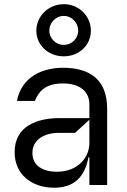

<svg xmlns="http://www.w3.org/2000/svg" viewBox="-20 -872 600 905"><path d="M280.5 -606.5C353 -606.5 408.4 -659.1 408.4 -727.3C408.4 -795.5 353 -852.3 280.5 -852.3C208.1 -852.3 151.3 -795.5 151.3 -727.3C151.3 -659.1 208.1 -606.5 280.5 -606.5ZM280.5 -660.5C240.8 -660.5 212.4 -693.2 212.4 -727.3C212.4 -762.8 240.8 -796.9 280.5 -796.9C320.3 -796.9 348.7 -762.8 348.7 -727.3C348.7 -693.2 320.3 -660.5 280.5 -660.5ZM235.1 12.8C329.9 12.8 379.6 -38.4 397 -130.7H401.3V0H485.1V-359.4C485.1 -500.7 398.8 -552.6 277 -552.6C182.9 -552.6 82.7 -512.4 59.7 -396.3H144.2C161.9 -438.9 191.4 -478.7 277 -478.7C359.7 -478.7 401.3 -437.5 401.3 -380.7V-315.3H260.7C158.4 -315.3 48.7 -279.8 49 -154.8C48.7 -48.3 131 12.8 235.1 12.8ZM247.9 -62.5C180.8 -62.5 132.5 -92.3 132.8 -150.6C132.5 -214.5 190 -245.7 256.4 -245.7H333.8L401.3 -307.5V-197.4C401.3 -129.3 346.9 -62.5 247.9 -62.5Z"/></svg>

Font: Riot Sans 2.0
Style: Regular
Weight: 400
Designer: Rasmus Andersson
Foundry: rsms
Version: Version 3.006;hotconv 1.0.109;makeotfexe 2.5.65596